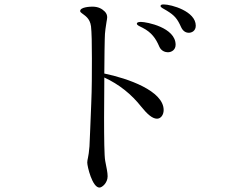

<svg xmlns="http://www.w3.org/2000/svg" viewBox="-20 -814 1040 867"><path d="M719 -794C710 -794 705 -792 705 -787C705 -780 717 -776 733 -766C769 -744 781 -729 798 -691C806 -674 818 -666 833 -666C844 -666 864 -673 864 -698C864 -763 754 -794 719 -794ZM451 -482C451 -561 453 -624 453 -636C453 -671 459 -700 461 -715C462 -722 464 -729 464 -736C464 -745 461 -754 453 -762C440 -775 423 -784 397 -784C386 -784 342 -782 342 -764C342 -760 346 -757 350 -754C362 -744 386 -733 391 -695C394 -669 395 -615 395 -550C395 -487 395 -413 392 -346C388 -258 386 -181 384 -153C380 -102 374 -95 374 -80C374 -62 397 33 429 33C441 33 466 12 466 -18C466 -35 461 -57 455 -88C451 -109 450 -189 450 -283C450 -336 451 -394 451 -447V-464C518 -433 573 -389 618 -332C643 -301 667 -278 689 -278C706 -278 719 -295 719 -317C719 -404 557 -460 451 -482ZM617 -715C608 -715 598 -714 598 -707C598 -700 611 -695 625 -688C664 -668 684 -640 699 -604C708 -583 727 -578 738 -578C755 -578 773 -589 773 -612C773 -690 642 -715 617 -715Z"/></svg>

Font: Shippori Mincho OTF
Style: Regular
Weight: 400
Designer: FONTDASU
Foundry: FONTDASU / Google Inc. / but / Adobe
Version: Version 3.300;hotconv 1.0.109;makeotfexe 2.5.65596